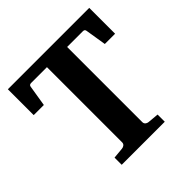

<svg xmlns="http://www.w3.org/2000/svg" viewBox="-176 -816 962 962"><g transform="rotate(-45 304.5 -335.5)"><path d="M520 -487.8 502 -599.1Q500.5 -610.8 487.8 -610.8H376V-78.1Q376 -68.4 382.6 -62.7Q389.2 -57.1 397.9 -56.2L457 -50.8V0H151.9V-50.8L210 -56.2Q219.2 -57.1 226.1 -62.7Q232.9 -68.4 232.9 -78.1V-610.8H121.1Q107.4 -610.8 106 -599.1L87.9 -487.8H16.1V-670.9H592.8V-487.8Z"/></g></svg>

Font: Charis SIL APac
Style: Bold
Weight: 700
Foundry: SIL International
Version: Version 5.000